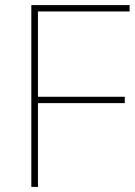

<svg xmlns="http://www.w3.org/2000/svg" viewBox="-20 -734 532 754"><path d="M129 0V-329H470V-354H129V-689H489V-714H103V0Z"/></svg>

Font: Noto Sans Arabic UI Th
Style: Regular
Weight: 100
Designer: Monotype Design Team, Nadine Chahine and Nizar Qandah
Foundry: Monotype Imaging Inc.
Version: Version 2.010